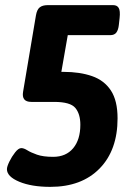

<svg xmlns="http://www.w3.org/2000/svg" viewBox="-20 -720 510 748"><path d="M176 8Q103 8 55 -12Q7 -32 7 -61Q7 -71 16.5 -90.5Q26 -110 39 -126.5Q52 -143 63 -143Q73 -143 86.5 -134.5Q100 -126 124 -117.5Q148 -109 187 -109Q237 -109 265 -142.5Q293 -176 293 -234Q293 -276 273.5 -299.5Q254 -323 191 -323H102Q63 -323 70 -363L120 -660Q124 -683 135 -691.5Q146 -700 166 -700H421Q436 -700 442.5 -689Q449 -678 446 -650L443 -623Q441 -604 433.5 -593.5Q426 -583 409 -583H244L219 -440H228Q291 -440 338.5 -423.5Q386 -407 412 -367.5Q438 -328 438 -259Q438 -135 368 -63.5Q298 8 176 8Z"/></svg>

Font: Asap Condensed
Style: Bold Italic
Weight: 700
Width: 3
Italic angle: -6°
Designer: Pablo Cosgaya
Foundry: Omnibus-Type
Version: Version 3.001; ttfautohint (v1.8.4.7-5d5b)